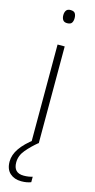

<svg xmlns="http://www.w3.org/2000/svg" viewBox="-143 -761 502 1015"><g transform="rotate(15 108.5 -253.0)"><path d="M108 -724Q127 -724 133.5 -714Q140 -704 140 -688Q140 -672 133.5 -662Q127 -652 108 -652Q92 -652 85 -662Q78 -672 78 -688Q78 -704 85 -714Q92 -724 108 -724ZM128 -530V0H89V-530ZM39 128Q39 186 95 186Q109 186 121.5 184Q134 182 143 179V209Q133 213 120 215.5Q107 218 90 218Q52 218 28 196.5Q4 175 4 133Q4 96 29 60Q54 24 102 -12L126 0Q92 28 65.5 59.5Q39 91 39 128Z"/></g></svg>

Font: Noto Sans Devanagari ExtraLight
Style: Regular
Weight: 200
Designer: Jelle Bosma - Monotype Design Team
Foundry: Monotype Imaging Inc.
Version: Version 2.004; ttfautohint (v1.8.4.7-5d5b)